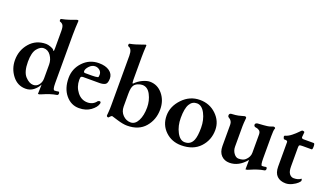

<svg xmlns="http://www.w3.org/2000/svg" viewBox="-67 -1179 2881 1672"><g transform="rotate(20 1373.5 -342.5)"><path d="M315 -389Q322 -378 324 -378Q328 -378 328 -402V-563Q328 -602 319 -617Q310 -632 290 -638Q284 -640 284 -651Q284 -662 292 -663Q328 -670 359.5 -680.5Q391 -691 407.5 -697.5Q424 -704 430 -704Q436 -704 438 -698Q438 -695 437 -679.5Q436 -664 434.5 -633.5Q433 -603 433 -564V-121Q433 -57 449 -57Q468 -57 484 -61Q488 -62 491.5 -58Q495 -54 495 -45Q495 -36 490 -32Q485 -28 480 -28Q427 -20 353 13Q339 20 327 20Q324 20 323.5 19.5Q323 19 324 17Q324 16 324 15Q324 8 325 -21Q326 -50 326 -61V-68Q310 -35 279 -10.5Q248 14 206 14Q131 14 83 -48Q35 -110 35 -190Q35 -281 92.5 -347.5Q150 -414 243 -414Q261 -414 285.5 -405Q310 -396 315 -389ZM236 -372Q205 -372 175.5 -335.5Q146 -299 146 -214Q146 -120 183 -80Q220 -40 257 -40Q288 -40 308 -65Q328 -90 328 -125V-254Q328 -298 302.5 -335Q277 -372 236 -372Z M733 -414Q795 -414 831 -388Q867 -362 867 -321Q867 -275 847 -264Q827 -253 795 -253H643Q630 -253 625 -247Q620 -241 620 -219Q620 -155 658 -106.5Q696 -58 753 -58Q805 -58 835 -99Q845 -105 852 -105Q859 -105 861.5 -98Q864 -91 861 -84Q852 -50 808.5 -18Q765 14 700 14Q627 14 577 -46Q527 -106 527 -203Q527 -289 586.5 -351.5Q646 -414 733 -414ZM711 -377Q682 -377 658 -351.5Q634 -326 634 -305Q634 -291 648 -291H710Q745 -291 765 -296Q772 -297 772 -321Q772 -346 753.5 -361.5Q735 -377 711 -377Z M958 -105V-566Q958 -629 923 -639Q917 -640 917 -652Q917 -662 925 -664Q952 -669 975 -676Q998 -683 1023 -692Q1048 -701 1058 -704Q1059 -704 1059 -704.5Q1059 -705 1060 -705Q1067 -705 1067 -698Q1067 -697 1066 -682Q1065 -667 1064 -641.5Q1063 -616 1063 -591V-381Q1063 -348 1070 -347Q1102 -380 1140 -397Q1178 -414 1205 -414Q1276 -414 1323.5 -356.5Q1371 -299 1371 -217Q1371 -122 1313 -54Q1255 14 1147 14Q1109 14 1054 -3Q999 -20 998 -20Q991 -20 981 -8.5Q971 3 969 3Q963 3 958 -0.5Q953 -4 953 -9V-14Q954 -20 954.5 -28.5Q955 -37 956 -48.5Q957 -60 957.5 -75Q958 -90 958 -105ZM1166 -23Q1208 -23 1233 -71.5Q1258 -120 1258 -194Q1258 -257 1230 -311Q1202 -365 1153 -365Q1135 -365 1112.5 -356Q1090 -347 1079 -331Q1063 -309 1063 -250V-133Q1063 -85 1094 -54Q1125 -23 1166 -23Z M1654 -377Q1611 -377 1588 -338Q1564 -298 1564 -210Q1564 -136 1594 -79Q1624 -22 1668 -22Q1724 -22 1745 -75Q1760 -112 1760 -189Q1760 -262 1730 -319.5Q1700 -377 1654 -377ZM1669 -414Q1759 -414 1821 -354.5Q1883 -295 1883 -213Q1883 -119 1821 -52.5Q1759 14 1648 14Q1560 14 1500.5 -43Q1441 -100 1441 -187Q1441 -273 1508.5 -343.5Q1576 -414 1669 -414Z M2350 -415H2352Q2360 -415 2365 -409.5Q2370 -404 2365 -398Q2359 -384 2359 -329V-125Q2359 -58 2372 -58Q2393 -58 2407 -62Q2411 -63 2414.5 -59Q2418 -55 2418 -46Q2418 -37 2413 -33Q2408 -29 2403 -29Q2350 -21 2276 12Q2262 19 2250 19Q2247 19 2246.5 18.5Q2246 18 2247 16Q2247 15 2247 14Q2247 7 2247.5 -22Q2248 -51 2248 -62V-69Q2181 13 2095 13Q2048 13 2018.5 -17.5Q1989 -48 1989 -103V-300Q1989 -338 1957 -355Q1947 -360 1947 -373Q1947 -390 1964 -393Q1986 -394 2003 -396Q2020 -398 2028.5 -400Q2037 -402 2054 -406.5Q2071 -411 2082 -414Q2091 -415 2095.5 -411Q2100 -407 2099 -400Q2094 -350 2094 -326V-136Q2094 -101 2113.5 -74.5Q2133 -48 2157 -48Q2200 -48 2220 -67Q2254 -98 2254 -137V-308Q2254 -333 2238 -343.5Q2222 -354 2205 -355Q2202 -355 2198.5 -356.5Q2195 -358 2191.5 -362.5Q2188 -367 2188 -375Q2188 -384 2197 -388.5Q2206 -393 2212 -393Q2244 -395 2263.5 -396.5Q2283 -398 2297 -400Q2311 -402 2315.5 -403.5Q2320 -405 2332 -409Q2344 -413 2350 -415Z M2616 14Q2565 14 2535.5 -14.5Q2506 -43 2506 -102V-327Q2506 -336 2499.5 -339Q2493 -342 2473 -342Q2471 -342 2467 -351Q2463 -360 2463 -366Q2463 -371 2469 -374Q2497 -381 2526.5 -404.5Q2556 -428 2574.5 -448Q2593 -468 2597 -468Q2619 -468 2618 -458L2614 -414Q2614 -400 2634 -400H2727Q2737 -400 2737 -371Q2737 -342 2729 -342H2645Q2622 -342 2616.5 -338Q2611 -334 2611 -316V-140Q2611 -93 2627.5 -72.5Q2644 -52 2667 -52Q2708 -52 2731 -70Q2736 -75 2738 -64Q2739 -60 2739 -55Q2739 -48 2722.5 -32Q2706 -16 2675.5 -1Q2645 14 2616 14Z"/></g></svg>

Font: EB Garamond 12
Style: Bold
Weight: 700
Version: Version 0.016